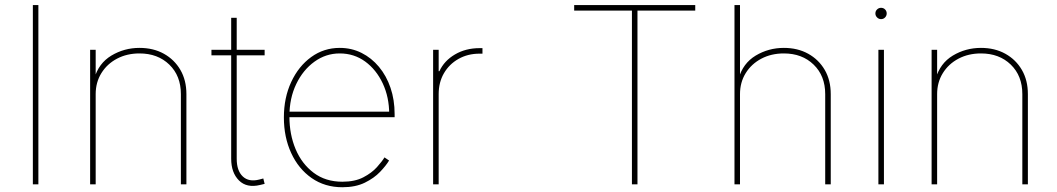

<svg xmlns="http://www.w3.org/2000/svg" viewBox="-20 -748 4287 779"><path d="M135.7 -727.5V0H113.3V-727.5Z M368.2 -366.2V0H345.7V-545.9H368.2V-428.7H362.3Q379.9 -491.2 431.9 -522.5Q483.9 -553.7 545.9 -553.7Q602.1 -553.7 644.8 -530Q687.5 -506.3 711.9 -464.4Q736.3 -422.4 736.3 -366.2V0H713.9V-366.2Q713.9 -440.4 667 -485.8Q620.1 -531.2 545.9 -531.2Q495.1 -531.2 454.8 -510Q414.6 -488.8 391.4 -451.4Q368.2 -414.1 368.2 -366.2Z M1053.7 -545.9V-523.4H837.9V-545.9ZM918 -675.8H940.4V-104Q940.4 -55.2 965.1 -32Q989.7 -8.8 1031.7 -19.5Q1035.6 -20.5 1040 -21.7Q1044.4 -22.9 1048.3 -23.9L1053.7 -2Q1049.3 -1 1044.7 0.2Q1040 1.5 1035.6 2.4Q981 15.6 949.5 -15.9Q918 -47.4 918 -104Z M1369.1 11.7Q1297.9 11.7 1244.4 -25.6Q1190.9 -63 1161.4 -127.2Q1131.8 -191.4 1131.8 -271.5Q1131.8 -351.6 1161.6 -415.5Q1191.4 -479.5 1242.7 -516.6Q1293.9 -553.7 1358.4 -553.7Q1406.2 -553.7 1446.8 -533.4Q1487.3 -513.2 1517.6 -476.8Q1547.9 -440.4 1564.5 -391.6Q1581.1 -342.8 1581.1 -285.2V-272.5H1143.6V-294.9H1568.8L1559.1 -285.2Q1559.1 -353.5 1533 -409.4Q1506.8 -465.3 1461.7 -498.3Q1416.5 -531.2 1358.4 -531.2Q1302.2 -531.2 1255.9 -497.8Q1209.5 -464.4 1181.9 -407Q1154.3 -349.6 1154.3 -277.3V-274.4Q1154.3 -202.6 1179.4 -142.8Q1204.6 -83 1252.7 -46.9Q1300.8 -10.7 1369.1 -10.7Q1419.9 -10.7 1454.1 -28.6Q1488.3 -46.4 1509.3 -69.8Q1530.3 -93.3 1540 -109.4L1558.6 -96.7Q1546.4 -76.2 1522.2 -50.8Q1498 -25.4 1460.2 -6.8Q1422.4 11.7 1369.1 11.7Z M1737.3 0V-545.9H1759.8V-459H1762.7Q1782.2 -501.5 1825.9 -527.1Q1869.6 -552.7 1925.8 -552.7Q1930.2 -552.7 1931.6 -552.7Q1933.1 -552.7 1937.5 -552.7V-530.3Q1935.1 -530.3 1932.6 -530.3Q1930.2 -530.3 1925.8 -530.3Q1877.9 -530.3 1840.3 -509Q1802.7 -487.8 1781.2 -450.9Q1759.8 -414.1 1759.8 -366.2V0Z M2309.6 -705.1V-727.5H2800.8V-705.1H2566.4V0H2543.9V-705.1Z M2982.4 -366.2V0H2960V-727.5H2982.4V-428.7H2976.6Q2994.1 -491.2 3046.1 -522.5Q3098.1 -553.7 3160.2 -553.7Q3216.3 -553.7 3259 -530Q3301.8 -506.3 3326.2 -464.4Q3350.6 -422.4 3350.6 -366.2V0H3328.1V-366.2Q3328.1 -440.4 3281.2 -485.8Q3234.4 -531.2 3160.2 -531.2Q3109.4 -531.2 3069.1 -510Q3028.8 -488.8 3005.6 -451.4Q2982.4 -414.1 2982.4 -366.2Z M3543.9 0V-545.9H3566.4V0ZM3554.7 -670.4Q3545.4 -670.4 3538.6 -677.2Q3531.7 -684.1 3531.7 -693.4Q3531.7 -703.1 3538.6 -709.7Q3545.4 -716.3 3554.7 -716.3Q3564.5 -716.3 3571 -709.7Q3577.6 -703.1 3577.6 -693.4Q3577.6 -684.1 3571 -677.2Q3564.5 -670.4 3554.7 -670.4Z M3782.2 -366.2V0H3759.8V-545.9H3782.2V-428.7H3776.4Q3793.9 -491.2 3845.9 -522.5Q3897.9 -553.7 3960 -553.7Q4016.1 -553.7 4058.8 -530Q4101.6 -506.3 4126 -464.4Q4150.4 -422.4 4150.4 -366.2V0H4127.9V-366.2Q4127.9 -440.4 4081.1 -485.8Q4034.2 -531.2 3960 -531.2Q3909.2 -531.2 3868.9 -510Q3828.6 -488.8 3805.4 -451.4Q3782.2 -414.1 3782.2 -366.2Z"/></svg>

Font: Inter Thin
Style: Regular
Weight: 250
Designer: Rasmus Andersson
Foundry: rsms
Version: Version 4.001;git-66647c0bb